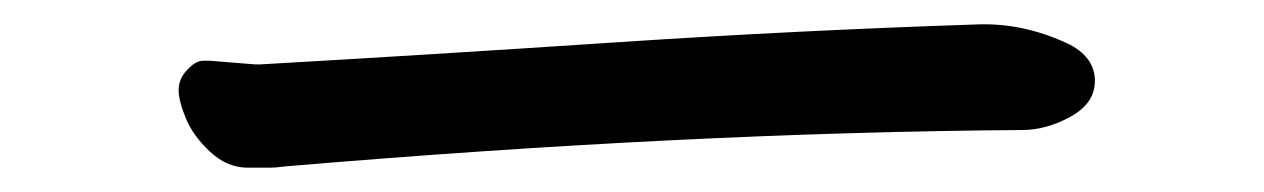

<svg xmlns="http://www.w3.org/2000/svg" viewBox="-20 -417 1040 158"><path d="M153 -367 190 -364H194Q334 -372 484.5 -382Q635 -392 787 -397H790Q826 -397 861 -380Q881 -369 881 -350.5Q881 -332 861 -321Q841 -310 821 -310Q544 -308 214 -280Q207 -279 202 -279H184Q167 -279 153 -292Q139 -305 133 -319.5Q127 -334 127 -343Q127 -352 134 -359.5Q141 -367 147 -367Z"/></svg>

Font: LXGW ZhenKai
Style: Regular
Weight: 400
Designer: LXGW / Fontworks Inc.
Foundry: LXGW / Fontworks Inc.
Version: Version 0.800;June 8, 2025